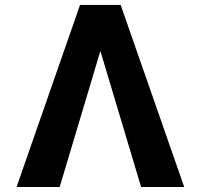

<svg xmlns="http://www.w3.org/2000/svg" viewBox="-20 -747 802 767"><path d="M46.2 0 299.7 -727.3H462L715.9 0H543.7L381 -543.3L218.4 0Z"/></svg>

Font: Inter P
Style: Bold
Weight: 700
Designer: Rasmus Andersson
Foundry: rsms
Version: Version 3.018;git-588b23468